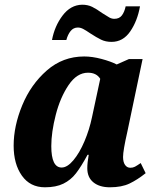

<svg xmlns="http://www.w3.org/2000/svg" viewBox="-20 -786 682 816"><path d="M38 -167Q38 -250 74.5 -338.5Q111 -427 179 -486.5Q247 -546 338 -546Q372 -546 411.5 -535.5Q451 -525 476 -512L528 -535H586L521 -225Q503 -146 503 -119Q503 -97 511.5 -85Q520 -73 534 -73Q545 -73 553.5 -77.5Q562 -82 578 -93L599 -50Q564 -22 530.5 -6Q497 10 447 10Q403 10 377 -11Q351 -32 351 -71Q351 -94 357 -128H352Q325 -78 303 -49.5Q281 -21 249.5 -5.5Q218 10 171 10Q108 10 73 -39.5Q38 -89 38 -167ZM371 -288 406 -451Q390 -477 354 -477Q307 -477 271.5 -424.5Q236 -372 217 -298Q198 -224 198 -165Q198 -74 242 -74Q266 -74 292 -105Q318 -136 339 -185.5Q360 -235 371 -288ZM364 -644Q345 -657 333.5 -663Q322 -669 311 -669Q292 -669 280 -654Q268 -639 262 -616H201Q212 -675 246 -720Q280 -765 329 -766Q353 -766 371.5 -757Q390 -748 415 -730Q435 -717 445 -711.5Q455 -706 466 -706Q487 -706 498 -720.5Q509 -735 514 -759H575Q564 -697 533.5 -652.5Q503 -608 454 -608Q429 -608 409.5 -617.5Q390 -627 364 -644Z"/></svg>

Font: Noto Serif NarrowExtraBold
Style: Italic
Weight: 800
Width: 4
Italic angle: -12°
Designer: Monotype Design Team
Foundry: Monotype Imaging Inc.
Version: Version 1.001